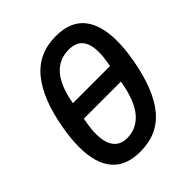

<svg xmlns="http://www.w3.org/2000/svg" viewBox="-203 -861 1006 1006"><g transform="rotate(-45 300.0 -358.0)"><path d="M48 -231Q48 -293.5 61.5 -367.5Q92 -543 168 -636Q244 -729 372.5 -729Q479.5 -729 531 -666Q582.5 -603 582.5 -484.5Q582.5 -424.5 569.5 -350.5Q537.5 -169.5 462.5 -78.2Q387.5 13 259 13Q151 13 99.5 -50Q48 -113 48 -231ZM443.5 -307.5 446 -319H171L167 -296.5Q159 -253.5 159 -217.5Q159 -152.5 184.8 -119.2Q210.5 -86 259 -86Q329 -86 376.2 -140Q423.5 -194 443.5 -307.5ZM463 -417 466 -433.5Q473.5 -476.5 473.5 -510.5Q473.5 -570 448.5 -600.5Q423.5 -631 370.5 -631Q226.5 -631 189 -423.5L188 -417Z"/></g></svg>

Font: JuliaMono BoldItalic
Style: Regular
Weight: 700
Italic angle: -9°
Monospace: yes
Designer: cormullion
Foundry: corm
Version: Version 0.049; ttfautohint (v1.8.4)